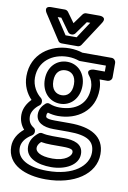

<svg xmlns="http://www.w3.org/2000/svg" viewBox="-105 -806 740 1110"><g transform="rotate(10 265.5 -251.0)"><path d="M111 72C111 140 183 167 262 167C345 167 420 128 420 63C420 2 363 -11 308 -11H241C215 -11 196 -13 180 -17C172 -19 164 -17 159 -13C129 10 111 39 111 72ZM161 72C161 60 166 48 181 34C199 37 218 39 241 39H308C365 39 370 48 370 63C370 82 337 117 262 117C185 117 161 92 161 72ZM65 89C65 59 82 30 123 5C130 0 135 -8 135 -16V-20C135 -29 130 -37 123 -41C104 -53 91 -71 91 -102C91 -128 111 -156 135 -173C142 -178 145 -186 145 -193V-197C145 -205 140 -213 135 -217C108 -238 81 -278 81 -327C81 -423 157 -478 250 -478C274 -478 297 -473 314 -467C317 -466 320 -466 322 -466H473V-431H408C408 -431 357 -428 389 -390C401 -376 411 -351 411 -323C411 -230 345 -181 250 -181C232 -181 211 -184 192 -192C183 -196 174 -194 167 -188C150 -173 134 -152 134 -122C134 -74 177 -52 239 -52H326C441 -52 481 -21 481 44C481 120 399 192 244 192C129 192 65 152 65 89ZM15 89C15 198 125 242 244 242C409 242 531 162 531 44C531 -61 447 -102 326 -102H239C181 -102 184 -114 184 -122C184 -132 186 -135 190 -140C210 -134 231 -131 250 -131C363 -131 461 -198 461 -323C461 -344 458 -362 451 -381H498C509 -381 523 -391 523 -406V-491C523 -502 513 -516 498 -516H326C305 -523 278 -528 250 -528C137 -528 31 -457 31 -327C31 -272 54 -227 84 -196C62 -174 41 -141 41 -102C41 -68 53 -40 72 -19C37 10 15 46 15 89ZM250 -203C312 -203 360 -253 360 -327C360 -399 313 -449 250 -449C188 -449 139 -401 139 -327C139 -253 187 -203 250 -203ZM250 -253C217 -253 189 -275 189 -327C189 -377 216 -399 250 -399C283 -399 310 -377 310 -327C310 -275 282 -253 250 -253ZM213 -598 150 -694H171L224 -620C229 -613 237 -609 244 -609H248C256 -609 264 -614 268 -620L321 -694H341L278 -598ZM178 -559C182 -552 190 -548 199 -548H292C300 -548 308 -552 313 -559L408 -705C434 -745 387 -744 387 -744H308C301 -744 293 -740 288 -733L246 -675L204 -733C200 -739 192 -744 184 -744H104C56 -744 83 -705 83 -705Z"/></g></svg>

Font: Falling Sky
Style: Ou
Weight: 400
Designer: Paul D. Hunt
Foundry: Adobe Systems Incorporated
Version: Version 1.02